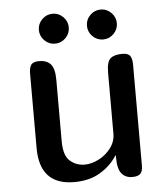

<svg xmlns="http://www.w3.org/2000/svg" viewBox="-51 -735 681 780"><g transform="rotate(-5 290.0 -344.5)"><path d="M184 -170Q184 -111 209.5 -89Q235 -67 269 -67Q297 -67 326.5 -82Q356 -97 376 -123.5Q396 -150 396 -182V-430Q396 -475 411.5 -488.5Q427 -502 460 -502Q484 -502 492 -490Q500 -478 500 -455V-43Q500 -19 490 -9.5Q480 0 457 0Q430 0 414 -19Q398 -38 398 -86V-93H396Q371 -53 327 -26.5Q283 0 221 0Q80 0 80 -151V-455Q80 -478 88 -490Q96 -502 120 -502Q153 -502 168.5 -483.5Q184 -465 184 -420ZM131 -628Q131 -653 149 -671Q167 -689 192 -689Q217 -689 235 -671Q253 -653 253 -628Q253 -603 235 -585Q217 -567 192 -567Q167 -567 149 -585Q131 -603 131 -628ZM327 -628Q327 -653 345 -671Q363 -689 388 -689Q413 -689 431 -671Q449 -653 449 -628Q449 -603 431 -585Q413 -567 388 -567Q363 -567 345 -585Q327 -603 327 -628Z"/></g></svg>

Font: Marmelad
Style: Regular
Weight: 400
Designer: Manvel Shmavonyan
Foundry: Cyreal
Version: Version 1.110; ttfautohint (v1.8.4.7-5d5b)